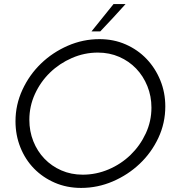

<svg xmlns="http://www.w3.org/2000/svg" viewBox="-20 -914 867 942"><path d="M56 -319Q56 -400 90 -473.5Q124 -547 181 -602Q238 -657 312.5 -689.5Q387 -722 468 -722Q538 -722 597 -696Q656 -670 699 -625Q742 -580 766.5 -520Q791 -460 791 -392Q791 -310 757 -237.5Q723 -165 665.5 -110.5Q608 -56 533.5 -24Q459 8 378 8Q308 8 249 -17.5Q190 -43 147 -87Q104 -131 80 -191Q56 -251 56 -319ZM124 -326Q124 -270 143.5 -221Q163 -172 198 -135.5Q233 -99 281 -78Q329 -57 386 -57Q452 -57 513 -83Q574 -109 620.5 -154Q667 -199 695 -259Q723 -319 723 -386Q723 -442 703 -491.5Q683 -541 648 -577.5Q613 -614 565 -635Q517 -656 460 -656Q394 -656 333 -629.5Q272 -603 225.5 -558Q179 -513 151.5 -453Q124 -393 124 -326ZM429 -760 537 -894H596Q565 -860 534.5 -826.5Q504 -793 472 -760Z"/></svg>

Font: Josefin Sans
Style: Italic
Weight: 400
Italic angle: -7.5°
Designer: Santiago Orozco
Foundry: Typemade